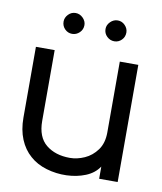

<svg xmlns="http://www.w3.org/2000/svg" viewBox="-78 -733 683 807"><g transform="rotate(10 263.5 -329.5)"><path d="M477 0H398V-52Q378 -22 341 -7Q304 8 260 9.5Q216 11 174 -1.5Q132 -14 103 -40Q73 -66 56.5 -106Q40 -146 40 -198V-500H120V-198Q120 -129 159.5 -97Q199 -65 261 -65Q292 -65 323.5 -79Q355 -93 376.5 -122.5Q398 -152 398 -198V-500H477ZM180 -580Q162 -580 149 -593Q136 -606 136 -625Q136 -642 149 -655.5Q162 -669 180 -669Q198 -669 211.5 -655.5Q225 -642 225 -625Q225 -606 211.5 -593Q198 -580 180 -580ZM360 -580Q342 -580 328.5 -593Q315 -606 315 -625Q315 -642 328.5 -655.5Q342 -669 360 -669Q378 -669 391 -655.5Q404 -642 404 -625Q404 -606 391 -593Q378 -580 360 -580Z"/></g></svg>

Font: Kulim Park
Style: Regular
Weight: 400
Designer: Noponies / Dale Sattler
Foundry: Noponies
Version: Version 1.000; ttfautohint (v1.8.3)